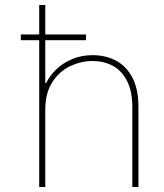

<svg xmlns="http://www.w3.org/2000/svg" viewBox="-20 -750 658 770"><path d="M324.7 -611.8V-588.9H63.5V-611.8ZM161.6 -730V0H137.2V-730ZM351.1 -505.4Q306.6 -505.4 263.2 -485.6Q219.7 -465.8 190.7 -421.9Q161.6 -377.9 161.6 -310.1L160.2 -417H165Q179.7 -446.8 206.1 -472.2Q232.4 -497.6 269.8 -513.2Q307.1 -528.8 351.1 -528.8Q402.8 -528.8 444.3 -507.3Q485.8 -485.8 510.5 -439.5Q535.2 -393.1 535.2 -322.3V0H510.7V-319.3Q510.7 -384.8 489 -426.3Q467.3 -467.8 431.4 -486.6Q395.5 -505.4 351.1 -505.4Z"/></svg>

Font: Wand UI Pro
Style: Regular
Weight: 400
Designer: Andreas Faust
Version: Version 1.003;FEAKit 1.0